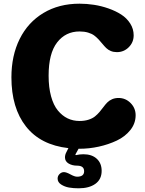

<svg xmlns="http://www.w3.org/2000/svg" viewBox="-20 -791 788 1043"><path d="M42 -371.1Q42 -488.8 86.9 -579.3Q131.8 -669.9 216.1 -720.5Q300.3 -771 412.1 -771Q450.7 -771 490.5 -764.9Q530.3 -758.8 569.3 -745.1Q608.4 -731.4 638.7 -711.9Q668.9 -692.4 687.5 -663.1Q706.1 -633.8 706.1 -599.1Q706.1 -561 679.4 -534.4Q652.8 -507.8 615.2 -507.8Q596.7 -507.8 582 -513.9Q567.4 -520 557.1 -530Q546.9 -540 537.1 -552Q527.3 -564 516.4 -575.9Q505.4 -587.9 492.2 -597.9Q479 -607.9 458.5 -614Q438 -620.1 412.1 -620.1Q336.4 -620.1 290.3 -560.5Q244.1 -501 244.1 -379.9Q244.1 -316.4 257.3 -268.1Q270.5 -219.7 294.2 -190.9Q317.9 -162.1 347.4 -147.9Q377 -133.8 412.1 -133.8Q439 -133.8 460.4 -140.6Q481.9 -147.5 495.6 -158.4Q509.3 -169.4 520.8 -182.9Q532.2 -196.3 542 -209.7Q551.8 -223.1 562.5 -234.1Q573.2 -245.1 588.9 -252Q604.5 -258.8 624 -258.8Q662.1 -258.8 689.5 -231.2Q716.8 -203.6 716.8 -165Q716.8 -120.6 688.2 -84.7Q659.7 -48.8 614.3 -27.3Q568.8 -5.9 516.6 5.6Q464.4 17.1 412.1 17.1H406.7L389.2 48.8L392.1 51.8Q412.6 46.9 433.1 46.9Q479 46.9 505.6 71.3Q532.2 95.7 532.2 137.2Q532.2 183.1 498.3 207.5Q464.4 231.9 407.2 231.9Q378.9 231.9 355 227.8Q331.1 223.6 312 211.2Q293 198.7 293 179.2Q293 164.6 303.5 154.3Q314 144 327.1 144Q340.3 144 362.8 156.5Q385.3 168.9 398.9 168.9Q437 168.9 437 139.2Q437 108.9 398.9 108.9Q372.1 108.9 352.5 97.2Q333 85.4 333 64Q333 49.3 340.8 35.2L351.6 13.7Q200.2 -3.4 121.1 -104Q42 -204.6 42 -371.1Z"/></svg>

Font: Jellee Roman
Style: Bold
Weight: 700
Designer: Alfredo Marco Pradil
Foundry: Alfredo Marco Pradil and JAM Design
Version: Version 1.000